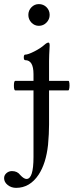

<svg xmlns="http://www.w3.org/2000/svg" viewBox="-74 -637 356 928"><path d="M113.8 -512.2Q92.8 -512.2 77.9 -527.8Q63 -543.5 63 -564.9Q63 -586.4 77.9 -601.8Q92.8 -617.2 113.8 -617.2Q135.7 -617.2 150.9 -602.1Q166 -586.9 166 -564.9Q166 -543.5 150.6 -527.8Q135.3 -512.2 113.8 -512.2ZM0 -200.2Q-6.8 -200.2 -6.8 -223.1Q-6.8 -246.1 0 -246.1H87.9V-278.8Q87.9 -346.2 47.9 -346.2Q41 -346.2 41 -359.6Q41 -373 47.9 -373Q61.5 -373 91.8 -388.4Q122.1 -403.8 140.1 -419.9Q152.8 -431.2 160.2 -431.2Q166 -431.2 166 -417Q163.1 -364.3 163.1 -341.8V-246.1H256.8Q260.3 -246.1 261.5 -234.6Q262.7 -223.1 261.2 -211.7Q259.8 -200.2 255.9 -200.2H163.1V-35.2Q163.1 9.3 158.2 63Q148.4 152.8 112.8 207Q70.3 271 3.9 271Q-19.5 271 -36.9 257.1Q-54.2 243.2 -54.2 224.1Q-54.2 210 -43 200Q-31.7 189.9 -16.1 189.9Q9.8 189.9 23.9 209Q41.5 228 54.2 228Q87.9 228 87.9 122.1V-200.2Z"/></svg>

Font: Junicode SmCond
Style: Regular
Weight: 400
Width: 4
Designer: Peter S. Baker
Version: Version 2.206